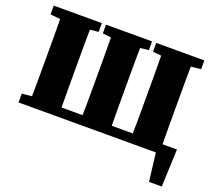

<svg xmlns="http://www.w3.org/2000/svg" viewBox="-137 -839 1364 1215"><g transform="rotate(20 545.0 -231.0)"><path d="M718 -593V-652H1042V-593L975 -586Q974 -525 974 -464Q974 -403 974 -342V-310Q974 -248 974 -186Q974 -124 975 -63H1072L1062 190H976L953 0H28V-59L95 -66Q96 -127 96 -188Q96 -249 96 -310V-342Q96 -404 96 -465Q96 -526 95 -586L28 -593V-652H352V-593L295 -587Q294 -526 294 -464.5Q294 -403 294 -341V-310Q294 -248 294 -186Q294 -124 295 -63H436Q438 -125 438 -187Q438 -249 438 -310V-341Q438 -403 438 -465Q438 -527 437 -587L380 -593V-652H690V-593L633 -587Q632 -526 632 -464.5Q632 -403 632 -342V-310Q632 -248 632 -186Q632 -124 633 -63H774Q776 -125 776 -187Q776 -249 776 -310V-341Q776 -403 776 -465Q776 -527 775 -587Z"/></g></svg>

Font: Source Serif Pro Black
Style: Regular
Weight: 900
Designer: Frank Grießhammer
Foundry: Adobe Systems Incorporated
Version: Version 3.001;hotconv 1.0.111;makeotfexe 2.5.65597